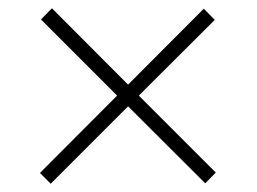

<svg xmlns="http://www.w3.org/2000/svg" viewBox="-20 -566 620 464"><path d="M499 -518 315.5 -335 501.5 -149 476 -123 289.5 -309 102.5 -122 76.5 -148 263 -335 79 -519 105.5 -546 289.5 -361.5 472.5 -545Z"/></svg>

Font: Lato TR Light
Style: Regular
Weight: 300
Designer: Lukasz Dziedzic
Foundry: Lukasz Dziedzic
Version: Version 1.104 2013